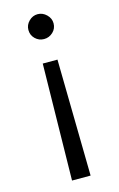

<svg xmlns="http://www.w3.org/2000/svg" viewBox="-117 -550 525 849"><g transform="rotate(-15 146.0 -125.0)"><path d="M88.9 -442.9Q88.9 -465.8 106 -482.9Q123 -500 146 -500Q168.9 -500 186.5 -482.9Q204.1 -465.8 204.1 -442.9Q204.1 -418.9 186.8 -402.6Q169.4 -386.2 146 -386.2Q122.6 -386.2 105.7 -402.6Q88.9 -418.9 88.9 -442.9ZM111.8 -283.2H179.2L188 250H103Z"/></g></svg>

Font: Oakes Grotesk
Style: Italic
Weight: 400
Italic angle: -8°
Designer: Samuel Oakes
Foundry: Samuel Oakes
Version: Version 1.000;PS 001.000;hotconv 1.0.88;makeotf.lib2.5.64775